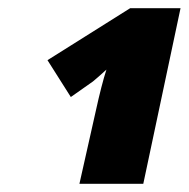

<svg xmlns="http://www.w3.org/2000/svg" viewBox="-20 -864 461 469"><path d="M214 -593Q228 -657 240 -694Q230 -685 220.5 -676.5Q211 -668 207 -665L153 -627L96 -717L298 -844H421L330 -415H174Z"/></svg>

Font: Noto Sans Display Black
Style: Italic
Weight: 900
Italic angle: -12°
Designer: Monotype Design team
Foundry: Monotype Imaging Inc.
Version: Version 1.000